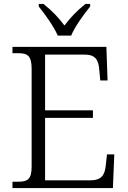

<svg xmlns="http://www.w3.org/2000/svg" viewBox="-20 -951 646 971"><path d="M272 -771H340C358 -816 405 -880 436 -918V-931H412C368 -896 336 -862 306 -822C276 -862 244 -896 200 -931H176V-918C207 -880 253 -816 272 -771ZM43 0H551L558 -170H521L515 -115C510 -66 494 -39 436 -39H208V-355H450V-393H208V-675H407C463 -675 478 -648 482 -599L487 -544H524L518 -714H43V-682H70C117 -682 140 -672 140 -603V-109C140 -41 117 -32 70 -32H43Z"/></svg>

Font: Noto Serif Light
Style: Regular
Weight: 300
Designer: Monotype Design Team
Foundry: Monotype Imaging Inc.
Version: Version 2.013